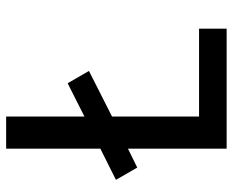

<svg xmlns="http://www.w3.org/2000/svg" viewBox="-88 -688 775 640"><g transform="rotate(-90 300.0 -367.5)"><path d="M125 0V-329L62 -298L21 -369L125 -421V-735H232V-474L343 -530L384 -459L232 -382V-92H525V0Z"/></g></svg>

Font: Iosevka SS04 Semibold Extended
Style: Regular
Weight: 600
Width: 7
Monospace: yes
Designer: Belleve Invis
Foundry: Belleve Invis
Version: Version 19.0.0; ttfautohint (v1.8.4)